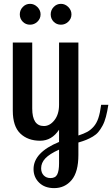

<svg xmlns="http://www.w3.org/2000/svg" viewBox="-20 -719 578 989"><path d="M284.2 -500H383.8V-21Q412.1 -30.3 429.2 -39.6Q446.3 -48.8 461.9 -66.2Q477.5 -83.5 486.6 -110.6Q495.6 -137.7 501 -179.2H538.1Q532.7 -144 525.6 -117.4Q518.6 -90.8 508.1 -71.5Q497.6 -52.2 486.6 -39.1Q475.6 -25.9 458.3 -15.6Q440.9 -5.4 424.8 1.2Q408.7 7.8 383.8 15.1V79.1Q383.8 167 348.9 208.5Q314 250 258.8 250Q210.4 250 181.6 221.9Q152.8 193.8 152.8 151.9Q152.8 66.4 284.2 12.2V-50.8Q246.6 5.9 187 5.9Q123.5 5.9 84.7 -31.2Q45.9 -68.4 45.9 -148.9V-500H146V-160.2Q146 -69.8 206.1 -69.8Q236.8 -69.8 260.5 -100.1Q284.2 -130.4 284.2 -179.2ZM240.2 198.2Q265.6 198.2 274.9 179.4Q284.2 160.6 284.2 122.1V51.8Q235.4 73.7 213.6 96.7Q191.9 119.6 191.9 147.9Q191.9 170.4 205.1 184.3Q218.3 198.2 240.2 198.2ZM82 -645Q82 -667 97.4 -683.1Q112.8 -699.2 134.8 -699.2Q156.2 -699.2 172.6 -682.9Q189 -666.5 189 -645Q189 -623 172.9 -607.4Q156.7 -591.8 134.8 -591.8Q112.3 -591.8 97.2 -607.2Q82 -622.6 82 -645ZM241.2 -645Q241.2 -667 256.6 -683.1Q272 -699.2 293.9 -699.2Q315.4 -699.2 331.8 -682.9Q348.1 -666.5 348.1 -645Q348.1 -623 332 -607.4Q315.9 -591.8 293.9 -591.8Q271.5 -591.8 256.3 -607.2Q241.2 -622.6 241.2 -645Z"/></svg>

Font: Lobster Two
Style: Regular
Weight: 400
Designer: Pablo Impallari
Foundry: Pablo Impallari. www.impallari.com
Version: Version 1.006